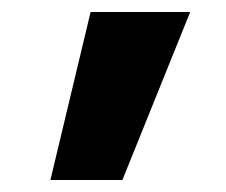

<svg xmlns="http://www.w3.org/2000/svg" viewBox="-20 -790 376 320"><path d="M297 -770 184 -490H64L131 -770Z"/></svg>

Font: M PLUS 1p
Style: Bold
Weight: 700
Version: Version 1.062